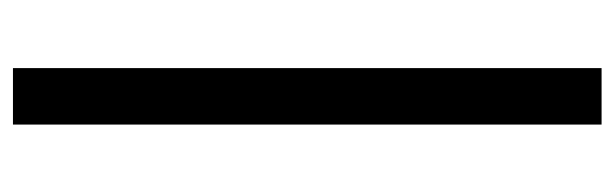

<svg xmlns="http://www.w3.org/2000/svg" viewBox="-338 -540 926 289"><g transform="rotate(90 124.5 -395.0)"><path d="M82 -838H167V48H82Z"/></g></svg>

Font: Myanmar Chatu
Style: Regular
Weight: 400
Designer: Danh Hong
Foundry: Google Inc.
Version: Version 2.00 November 20, 2015